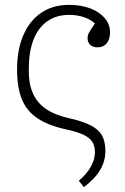

<svg xmlns="http://www.w3.org/2000/svg" viewBox="-20 -537 513 787"><path d="M324 230 303 204Q335 177 352 147Q369 117 369 88Q369 61 358 44Q347 27 321.5 15Q296 3 249 -7Q177 -23 133 -52.5Q89 -82 69.5 -130.5Q50 -179 50 -252Q50 -334 76 -393.5Q102 -453 149.5 -485Q197 -517 263 -517Q313 -517 350.5 -502.5Q388 -488 409.5 -462.5Q431 -437 431 -404Q431 -376 417.5 -359.5Q404 -343 380 -343Q361 -343 350 -353Q339 -363 339 -380Q339 -388 341 -394.5Q343 -401 350 -412Q357 -423 369 -441Q350 -458 323 -467Q296 -476 263 -476Q211 -476 173.5 -449.5Q136 -423 117 -373.5Q98 -324 98 -253Q97 -197 113.5 -157.5Q130 -118 165.5 -92.5Q201 -67 257 -54Q316 -41 350 -24Q384 -7 398 18Q412 43 412 82Q412 123 390.5 159.5Q369 196 324 230Z"/></svg>

Font: Literata ExtraLight
Style: Regular
Weight: 250
Designer: Latin by Veronika Burian and Jose Scaglione. Greek by Irene Vlachou. Cyrillic by Vera Evstafieva.
Foundry: TypeTogether
Version: Version 3.103;gftools[0.9.29]